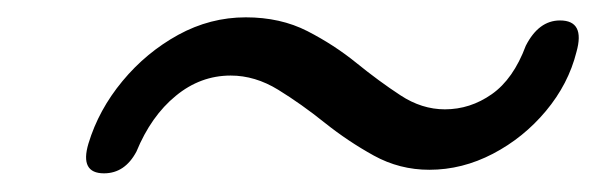

<svg xmlns="http://www.w3.org/2000/svg" viewBox="-20 -454 680 216"><path d="M463 -263Q429.5 -263 400.5 -279Q371.5 -295 345.2 -316Q319 -337 293 -353Q267 -369 239.5 -369Q205.5 -369 177.8 -346.2Q150 -323.5 133.5 -283.5Q120.5 -259 97 -259Q69.5 -259 79.5 -292.5Q91 -330.5 117.8 -362.8Q144.5 -395 180.5 -414.8Q216.5 -434.5 256.5 -434.5Q295.5 -434.5 325.8 -419Q356 -403.5 381.2 -383Q406.5 -362.5 430.5 -346.8Q454.5 -331 480.5 -331Q509 -331 533.2 -348Q557.5 -365 571.5 -402.5Q586 -431 610 -431Q638.5 -431 628.5 -395.5Q619.5 -359.5 594.2 -329.2Q569 -299 534.5 -281Q500 -263 463 -263Z"/></svg>

Font: Fraunces 9pt Soft
Style: Italic
Weight: 400
Italic angle: -16°
Version: Version 1.000;[0bf87f6ff]